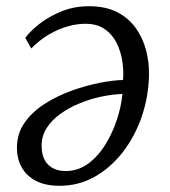

<svg xmlns="http://www.w3.org/2000/svg" viewBox="-20 -585 548 618"><path d="M61.5 -463Q75.5 -483 105.2 -506.8Q135 -530.5 176.5 -547.8Q218 -565 266 -565Q319.5 -565 356.8 -546Q394 -527 417 -494.8Q440 -462.5 450.2 -423Q460.5 -383.5 459.5 -342Q458 -272.5 435.8 -208.5Q413.5 -144.5 374.8 -94.8Q336 -45 284.5 -16Q233 13 172.5 13Q125.5 13 95 -3.2Q64.5 -19.5 49.5 -47Q34.5 -74.5 34.5 -109Q34.5 -155.5 59.8 -191Q85 -226.5 125.8 -252Q166.5 -277.5 213 -294Q259.5 -310.5 303 -318.8Q346.5 -327 376 -327.5Q378.5 -356.5 373.8 -388Q369 -419.5 355.2 -447Q341.5 -474.5 316.8 -491.5Q292 -508.5 254.5 -508.5Q227.5 -508.5 197.5 -500Q167.5 -491.5 137.5 -474Q107.5 -456.5 80.5 -429ZM191 -34.5Q231.5 -34.5 263.8 -58.2Q296 -82 319.2 -119.8Q342.5 -157.5 356.5 -200.5Q370.5 -243.5 374 -282.5Q342 -281.5 306.2 -274Q270.5 -266.5 236.5 -252.5Q202.5 -238.5 174.8 -218.8Q147 -199 130.5 -173.2Q114 -147.5 114 -116.5Q114 -75.5 135 -55Q156 -34.5 191 -34.5Z"/></svg>

Font: Merriweather Light 18pt Light
Style: Italic
Weight: 300
Italic angle: -7.8°
Version: Version 2.101